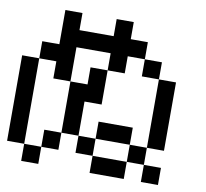

<svg xmlns="http://www.w3.org/2000/svg" viewBox="-94 -1003 1187 1106"><g transform="rotate(10 500.0 -450.0)"><path d="M0 -100V-600H100V-100ZM900 -200H800V-600H900ZM900 -100V0H800V-100ZM400 -200H500V-100H400ZM400 -500V-600H500V-400H400V-200H300V-500ZM800 -200V-100H700V-200ZM800 -700V-600H700V-700ZM300 -200V-100H200V-200ZM300 -500H200V-600H100V-700H200V-900H300V-800H500V-900H600V-800H700V-700H600V-600H500V-700H300ZM700 -200H500V-300H700ZM700 -100V0H500V-100ZM200 -100V0H100V-100Z"/></g></svg>

Font: GalmuriMono9 Regular
Style: Regular
Weight: 400
Designer: Lee Minseo (quiple)
Version: Version 2.399;hotconv 1.1.1;makeotfexe 2.6.0 DEVELOPMENT